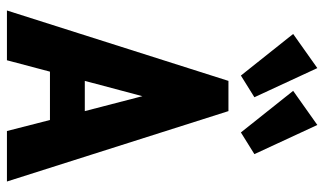

<svg xmlns="http://www.w3.org/2000/svg" viewBox="-206 -706 913 540"><g transform="rotate(90 250.0 -436.5)"><path d="M349 0 318 -121H182L150 0H10L208 -623H293L491 0ZM251 -381 208 -219H293ZM193 -658 76 -805 172 -873 254 -696ZM353 -658 236 -805 332 -873 414 -696Z"/></g></svg>

Font: Inconsolata Black
Style: Regular
Weight: 900
Monospace: yes
Designer: Raph Levien, Cyreal, Brenton Simpson
Foundry: Raph Levien, Cyreal, Google
Version: Version 3.001; ttfautohint (v1.8.2.53-6de2)